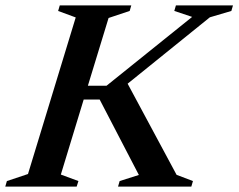

<svg xmlns="http://www.w3.org/2000/svg" viewBox="-44 -690 882 710"><path d="M609 -43.5 669.5 -20.5 663.5 0H392.5L398.5 -20.5L469.5 -43L324.5 -322H265.5L181 -44.5L246 -20.5L239.5 0H-24.5L-18.5 -20.5L59.5 -46.5L236 -625.5L171 -649.5L177 -670H441.5L435.5 -649.5L357.5 -623.5L281 -373H350L666.5 -627.5L600.5 -649.5L606.5 -670H817.5L811.5 -649.5L732 -626L428 -380.5Z"/></svg>

Font: Newsreader 16pt SemiBold
Style: Italic
Weight: 600
Italic angle: -17°
Designer: Hugues Gentile
Foundry: Production Type
Version: Version 1.003; ttfautohint (v1.8.3)